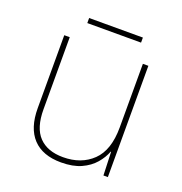

<svg xmlns="http://www.w3.org/2000/svg" viewBox="-119 -742 811 856"><g transform="rotate(20 286.5 -314.0)"><path d="M481 -528V0H460L456 -111H454Q443 -81 419 -53Q395 -25 356.5 -7.5Q318 10 262 10Q174 10 128 -39Q82 -88 82 -182V-528H108V-186Q108 -98 148 -56.5Q188 -15 262 -15Q348 -15 401.5 -66.5Q455 -118 455 -226V-528ZM415 -638V-614H160V-638Z"/></g></svg>

Font: Noto Sans Thaana Thin
Style: Regular
Weight: 100
Designer: David Williams
Foundry: Google Inc.
Version: Version 3.001; ttfautohint (v1.8.4.7-5d5b)